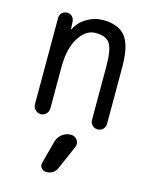

<svg xmlns="http://www.w3.org/2000/svg" viewBox="-120 -606 739 951"><g transform="rotate(15 250.0 -130.0)"><path d="M282.2 59.6H283.2Q302.7 59.6 314.5 76.2Q326.2 92.8 318.4 112.3L265.6 233.4Q249 270.5 210 269.5Q195.3 269.5 185.5 257.8Q175.8 246.1 179.7 231.4L210.9 115.2Q216.8 90.8 236.8 75.2Q256.8 59.6 282.2 59.6ZM70.3 -40V-483.4Q70.3 -498 81.1 -508.8Q91.8 -519.5 107.4 -519.5Q123 -519.5 133.3 -509.3Q143.6 -499 144.5 -483.4L146.5 -446.3Q146.5 -445.3 147.5 -445.3Q149.4 -445.3 149.4 -446.3Q168 -484.4 206.5 -507.3Q245.1 -530.3 290 -530.3Q369.1 -530.3 404.8 -484.9Q440.4 -439.5 440.4 -330.1V-38.1Q440.4 -22.5 429.2 -11.2Q418 0 401.9 0Q385.7 0 374.5 -11.2Q363.3 -22.5 363.3 -38.1V-311.5Q363.3 -399.4 343.3 -429.2Q323.2 -459 269.5 -459Q219.7 -459 184.6 -402.8Q149.4 -346.7 149.4 -252V-40Q149.4 -23.4 137.7 -11.7Q126 0 109.9 0Q93.8 0 82 -12.2Q70.3 -24.4 70.3 -40Z"/></g></svg>

Font: Rounded Mgen+ 2m regular
Style: Regular
Weight: 400
Designer: [Source Han Sans]
Ryoko NISHIZUKA  (kana & ideographs); Paul D. Hunt (Latin, Greek & Cyrillic); Wenlong ZHANG  (bopomofo
Version: Version 1.059.20150602